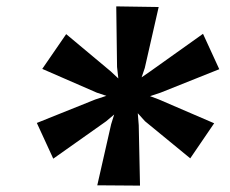

<svg xmlns="http://www.w3.org/2000/svg" viewBox="-20 -880 722 602"><path d="M95.5 -494.5 278.5 -568 313.5 -579.5 283.5 -589.5 112.5 -664 187.5 -773 327.5 -656 351 -634 347 -670 344.5 -860 477.5 -858 434 -667 424 -637.5 451.5 -656.5 616.5 -774 667.5 -663 483.5 -589.5 450.5 -578.5 478.5 -568 651.5 -493.5 576.5 -383.5 434.5 -500 412 -525 415 -487.5 419 -298 285 -299 328.5 -490.5 338 -521 312.5 -499.5 147 -382.5Z"/></svg>

Font: Merriweather 20pt Black
Style: Italic
Weight: 900
Italic angle: -7.8°
Version: Version 2.101